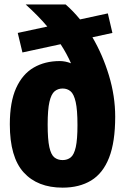

<svg xmlns="http://www.w3.org/2000/svg" viewBox="-20 -828 560 860"><path d="M260.5 12.5Q148 12.5 86 -55.8Q24 -124 24 -271Q24 -371 52.2 -433.5Q80.5 -496 130.8 -525.2Q181 -554.5 248 -554.5Q272.5 -554.5 298 -544.5Q279.5 -587 251.5 -630L80.5 -593L59.5 -680.5L192 -709Q170 -735 145.5 -759.8Q121 -784.5 95 -808H274Q307.5 -779 338.5 -741L463 -768L483.5 -680.5L394 -661Q440 -582.5 468 -490Q496 -397.5 496 -305.5Q496 -191.5 468.5 -121.5Q441 -51.5 388.2 -19.5Q335.5 12.5 260.5 12.5ZM260.5 -111Q282 -111 297 -123.2Q312 -135.5 319.5 -169.5Q327 -203.5 327 -268Q327 -336 319 -371.2Q311 -406.5 296.2 -419Q281.5 -431.5 260.5 -431.5Q239.5 -431.5 224.5 -419Q209.5 -406.5 201.5 -371.8Q193.5 -337 193.5 -270.5Q193.5 -203.5 201 -169.2Q208.5 -135 223.5 -123Q238.5 -111 260.5 -111Z"/></svg>

Font: Encode Sans Condensed ExtraBold
Style: Regular
Weight: 800
Width: 3
Designer: Multiple Designers
Foundry: Impallari Type
Version: Version 3.000; ttfautohint (v1.8.3) -l 8 -r 50 -G 200 -x 14 